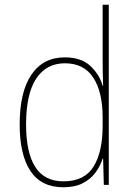

<svg xmlns="http://www.w3.org/2000/svg" viewBox="-20 -780 570 810"><path d="M247 10Q154 10 108.5 -58.5Q63 -127 63 -255Q63 -392 112.5 -465Q162 -538 253 -538Q323 -538 361.5 -501.5Q400 -465 413 -418H415Q413 -477 413 -527V-760H439V0H418L415 -111H413Q403 -79 382.5 -51.5Q362 -24 329 -7Q296 10 247 10ZM248 -15Q336 -15 374.5 -77Q413 -139 413 -248V-284Q413 -392 373.5 -452.5Q334 -513 254 -513Q175 -513 132.5 -448Q90 -383 90 -255Q90 -137 128.5 -76Q167 -15 248 -15Z"/></svg>

Font: Noto Sans Mono Condensed Thin
Style: Regular
Weight: 100
Width: 3
Designer: Monotype Design Team
Foundry: Monotype Imaging Inc.
Version: Version 2.014; ttfautohint (v1.8.4.7-5d5b)